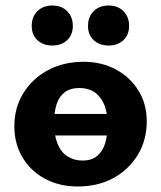

<svg xmlns="http://www.w3.org/2000/svg" viewBox="-20 -662 584 696"><path d="M262 14Q195 14 143 -14Q91 -42 61.5 -91.5Q32 -141 32 -204Q32 -272 65 -325Q98 -378 154.5 -408Q211 -438 283 -438Q349 -438 400.5 -410Q452 -382 482 -333.5Q512 -285 512 -222Q512 -154 479.5 -100.5Q447 -47 391 -16.5Q335 14 262 14ZM279 -80Q312 -80 332 -96.5Q352 -113 361 -142Q370 -171 370 -209Q370 -255 357 -284.5Q344 -314 321.5 -328.5Q299 -343 268 -343Q235 -343 214.5 -327.5Q194 -312 185 -283.5Q176 -255 176 -217Q176 -171 189 -140Q202 -109 225.5 -94.5Q249 -80 279 -80ZM124 -171V-249H409V-171ZM170 -497Q136 -497 115.5 -516.5Q95 -536 95 -568Q95 -601 115.5 -621.5Q136 -642 170 -642Q203 -642 223.5 -621.5Q244 -601 244 -568Q244 -536 223.5 -516.5Q203 -497 170 -497ZM374 -497Q340 -497 319.5 -516.5Q299 -536 299 -568Q299 -601 319.5 -621.5Q340 -642 374 -642Q407 -642 427.5 -621.5Q448 -601 448 -568Q448 -536 427.5 -516.5Q407 -497 374 -497Z"/></svg>

Font: Ysabeau Office ExtraBold
Style: Regular
Weight: 800
Designer: Christian Thalmann (Catharsis Fonts)
Version: Version 2.001;gftools[0.9.30]; featfreeze: tnum,lnum,ss02